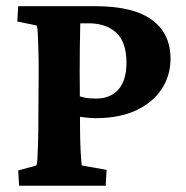

<svg xmlns="http://www.w3.org/2000/svg" viewBox="-20 -593 595 613"><path d="M41 0 38.1 -48.8 95.7 -64.5Q98.6 -68.4 99.6 -87.9Q100.6 -107.4 101.6 -139.2Q102.5 -170.9 102.5 -210L103.5 -367.2Q103.5 -405.3 102.5 -436.5Q101.6 -467.8 100.6 -487.8Q99.6 -507.8 96.7 -511.7L35.2 -524.4L38.1 -573.2H285.2Q405.3 -573.2 464.8 -529.8Q524.4 -486.3 524.4 -405.3Q524.4 -351.6 496.1 -308.6Q467.8 -265.6 414.6 -240.7Q361.3 -215.8 286.1 -215.8Q269.5 -215.8 252.9 -217.8Q236.3 -219.7 220.7 -222.7V-290Q232.4 -285.2 248.5 -281.7Q264.6 -278.3 286.1 -278.3Q333 -278.3 358.4 -307.6Q383.8 -336.9 383.8 -392.6Q383.8 -458 351.6 -488.3Q319.3 -518.6 262.7 -518.6H236.3Q236.3 -511.7 235.8 -492.7Q235.4 -473.6 234.9 -442.9Q234.4 -412.1 234.4 -367.2L235.4 -210Q235.4 -170.9 236.3 -139.2Q237.3 -107.4 238.8 -88.4Q240.2 -69.3 241.2 -64.5L320.3 -50.8L317.4 0Z"/></svg>

Font: Crimson Pro
Style: Bold
Weight: 700
Designer: Jacques Le Bailly
Foundry: Baron von Fonthausen
Version: Version 1.003